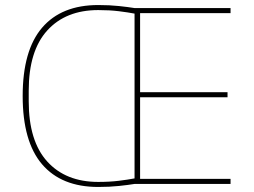

<svg xmlns="http://www.w3.org/2000/svg" viewBox="-20 -730 1007 762"><path d="M514 0Q490 4 452.5 8Q415 12 370 12Q224 12 147 -78Q70 -168 70 -349Q70 -530 147 -620Q224 -710 370 -710Q415 -710 452.5 -706Q490 -702 514 -698H895V-678H536V-364H883V-344H536V-20H895V0ZM370 -8Q415 -8 451.5 -12.5Q488 -17 514 -22V-676Q488 -681 451.5 -685.5Q415 -690 370 -690Q241 -690 167.5 -609Q94 -528 94 -370V-328Q94 -170 167.5 -89Q241 -8 370 -8Z"/></svg>

Font: IBM Plex Sans Devanagari Thin
Style: Regular
Weight: 100
Designer: Mike Abbink, Paul van der Laan, Pieter van Rosmalen, Erin McLaughlin
Foundry: Bold Monday
Version: Version 1.1